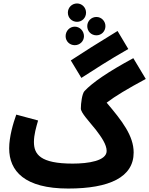

<svg xmlns="http://www.w3.org/2000/svg" viewBox="-20 -1068 862 1109"><path d="M425 -942C454 -942 477 -965 477 -995C477 -1024 454 -1048 425 -1048C395 -1048 372 -1024 372 -995C372 -965 395 -942 425 -942ZM537 -864C566 -864 589 -887 589 -917C589 -946 566 -970 537 -970C507 -970 484 -946 484 -917C484 -887 507 -864 537 -864ZM412 -807C441 -807 465 -830 465 -859C465 -889 441 -914 412 -914C382 -914 359 -889 359 -859C359 -830 382 -807 412 -807ZM450 -618C520 -663 607 -720 721 -785L659 -889C543 -818 460 -766 389 -719ZM176 -248C176 -290 189 -334 200 -372L74 -406C56 -356 33 -278 33 -211C33 -80 122 21 374 21C613 21 752 -45 752 -187C752 -284 685 -370 596 -475C646 -513 716 -555 822 -612L750 -732C604 -653 515 -592 468 -542C454 -527 447 -471 447 -441C447 -417 493 -369 534 -318C566 -276 596 -233 596 -196C596 -139 490 -123 400 -123C212 -123 176 -177 176 -248Z"/></svg>

Font: Noto Sans Arabic UI ExtraCondensed Extra
Style: Regular
Weight: 800
Width: 3
Designer: Nadine Chahine - Monotype Design Team
Foundry: Monotype Imaging Inc.
Version: Version 1.900